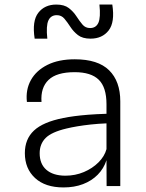

<svg xmlns="http://www.w3.org/2000/svg" viewBox="-20 -816 640 842"><path d="M258.5 6Q178.5 6 133.8 -35.2Q89 -76.5 89 -144.5Q89 -206 129 -243.5Q169 -281 257.5 -298.5Q279.5 -303 305.8 -306.5Q332 -310 366.5 -312.8Q401 -315.5 447 -317V-359Q447 -433 413.2 -466.2Q379.5 -499.5 307.5 -499.5Q228 -499.5 192.8 -465.5Q157.5 -431.5 162 -369H98Q92 -422.5 115.5 -464.8Q139 -507 188 -531.5Q237 -556 308 -556Q409.5 -556 458.5 -507.8Q507.5 -459.5 507.5 -371.5V0H447.5L447 -113.5Q435 -76.5 408.5 -49.8Q382 -23 344 -8.5Q306 6 258.5 6ZM266 -45.5Q310 -45.5 347.8 -61.5Q385.5 -77.5 412 -104Q438.5 -130.5 447 -162V-275Q410 -273.5 378 -270Q346 -266.5 319.2 -262Q292.5 -257.5 272 -252.5Q206 -237 180 -210.8Q154 -184.5 154 -144Q154 -97 183.2 -71.5Q212.5 -46 266 -45.5ZM377 -646.5Q342 -646.5 322 -662Q302 -677.5 288.8 -698Q275.5 -718.5 262.5 -734Q249.5 -749.5 229 -749.5Q203 -749.5 192.2 -726.2Q181.5 -703 187.5 -646.5H132Q120 -724 148 -760Q176 -796 227 -796Q262 -796 282 -780.5Q302 -765 315.2 -744.5Q328.5 -724 341.5 -708.5Q354.5 -693 375 -693Q401 -693 411.5 -716.2Q422 -739.5 416 -796H472.5Q484.5 -718.5 456.5 -682.5Q428.5 -646.5 377 -646.5Z"/></svg>

Font: Spline Sans Mono Light
Style: Regular
Weight: 300
Monospace: yes
Version: Version 1.004